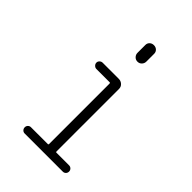

<svg xmlns="http://www.w3.org/2000/svg" viewBox="-224 -854 948 948"><g transform="rotate(45 250.0 -380.0)"><path d="M244.1 -730.5Q244.1 -743.2 252.9 -751.5Q261.7 -759.8 274.9 -759.8Q288.1 -759.8 296.9 -751.5Q305.7 -743.2 305.7 -730.5V-675.8Q305.7 -663.1 296.9 -653.8Q288.1 -644.5 274.9 -644.5Q261.7 -644.5 252.9 -653.8Q244.1 -663.1 244.1 -675.8ZM131.8 0Q123 0 116.7 -6.3Q110.4 -12.7 110.4 -22Q110.4 -31.2 116.7 -37.6Q123 -43.9 131.8 -43.9H250Q253.9 -43.9 253.9 -48.8V-470.7Q253.9 -475.6 250 -475.6H157.2Q148.4 -475.6 141.6 -482.4Q134.8 -489.3 134.8 -498Q134.8 -506.8 141.6 -513.2Q148.4 -519.5 157.2 -519.5H269.5Q284.2 -519.5 294.9 -509.8Q305.7 -500 305.7 -485.4V-48.8Q305.7 -43.9 309.6 -43.9H398.4Q407.2 -43.9 413.6 -37.6Q419.9 -31.2 419.9 -22Q419.9 -12.7 413.6 -6.3Q407.2 0 398.4 0Z"/></g></svg>

Font: Rounded-L Mgen+ 1m light
Style: Regular
Weight: 200
Designer: [Source Han Sans]
Ryoko NISHIZUKA  (kana & ideographs); Paul D. Hunt (Latin, Greek & Cyrillic); Wenlong ZHANG  (bopomofo
Version: Version 1.059.20150602